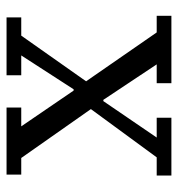

<svg xmlns="http://www.w3.org/2000/svg" viewBox="2 -558 556 601"><g transform="rotate(-90 280.5 -258.0)"><path d="M31 -46H88L239 -252L86 -470H34V-516H244V-470H185L297 -306H301L407 -470H345V-516H526V-470H469L326 -267L479 -46H531V0H320V-46H379L268 -213H264L150 -46H212V0H31Z"/></g></svg>

Font: IBM Plex Serif
Style: Regular
Weight: 400
Designer: Mike Abbink, Paul van der Laan, Pieter van Rosmalen
Foundry: Bold Monday
Version: Version 2.6